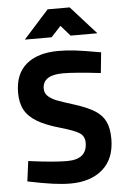

<svg xmlns="http://www.w3.org/2000/svg" viewBox="-61 -960 666 1015"><g transform="rotate(-5 272.0 -452.0)"><path d="M45 -19 59 -126Q193 -108 264 -108Q370 -108 370 -196Q370 -232 342 -249Q314 -266 248 -285Q169 -307 123.5 -334Q78 -361 57.5 -398Q37 -435 37 -490Q37 -590 98 -641Q159 -692 269 -692Q312 -692 358 -686.5Q404 -681 493 -665L482 -556Q345 -572 283 -572Q174 -572 174 -500Q174 -475 192 -459Q210 -443 237 -432.5Q264 -422 328 -402Q397 -380 435 -356Q473 -332 490 -296.5Q507 -261 507 -205Q507 -100 443.5 -44Q380 12 272 12Q231 12 179 5Q127 -2 45 -19ZM340 -767 291 -823 239 -767H97L231 -916H348L482 -767Z"/></g></svg>

Font: Cairo
Style: Bold
Weight: 700
Designer: Mohamed Gaber
Foundry: Kief Type Foundry
Version: Version 2.100